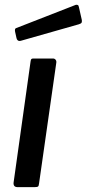

<svg xmlns="http://www.w3.org/2000/svg" viewBox="-20 -771 357 791"><path d="M141 -16Q140 -5 136.5 -2.5Q133 0 121 0H53Q43 0 39 -5Q35 -10 36 -19L106 -518Q107 -526 109.5 -528Q112 -530 118 -530H198Q205 -530 209 -525Q213 -520 212 -513ZM305 -742 317 -689Q318 -683 316.5 -678.5Q315 -674 305 -671L66 -603Q58 -601 53.5 -604.5Q49 -608 48 -614L42 -641Q40 -653 46 -655L292 -751Q296 -752 300 -750.5Q304 -749 305 -742Z"/></svg>

Font: Libre Franklin Medium
Style: Italic
Weight: 500
Italic angle: -8°
Designer: Pablo Impallari, Rodrigo Fuenzalida, Nhung Nguyen
Foundry: Impallari Type
Version: Version 3.000